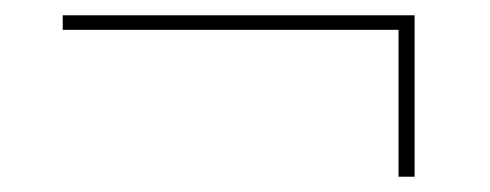

<svg xmlns="http://www.w3.org/2000/svg" viewBox="-20 -335 640 251"><path d="M501 -104V-296H62V-315H522V-104Z"/></svg>

Font: IBM Plex Sans Thai Thin
Style: Regular
Weight: 100
Designer: Mike Abbink, Paul van der Laan, Pieter van Rosmalen, Ben Mitchell, Mark Frömberg
Foundry: Bold Monday
Version: Version 1.1